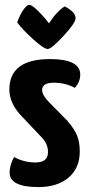

<svg xmlns="http://www.w3.org/2000/svg" viewBox="-20 -750 358 780"><path d="M174 -551Q158 -551 113.5 -591.5Q69 -632 50 -659Q59 -686 73.5 -708Q88 -730 99 -730Q109 -730 129 -711Q149 -692 164 -674L179 -655Q194 -679 210 -696Q226 -713 234 -718L243 -724Q287 -701 287 -676Q287 -657 238 -604Q189 -551 174 -551ZM183 -510Q306 -510 306 -447Q306 -418 284 -393Q246 -414 198 -414Q151 -414 151 -384Q151 -364 180 -334L254 -259Q283 -225 293.5 -198.5Q304 -172 304 -134Q304 -67 258.5 -28.5Q213 10 136 10Q19 10 19 -49Q19 -79 37 -112Q78 -90 124 -90Q175 -90 175 -132Q175 -163 153 -188L66 -280Q18 -331 18 -386Q18 -510 183 -510Z"/></svg>

Font: Yanone Kaffeesatz Bold
Style: Regular
Weight: 700
Designer: Yanone (Cyrillic: Daniel Pouzeot)
Foundry: Yanone
Version: Version 1.003;PS 001.003;hotconv 1.0.88;makeotf.lib2.5.64775